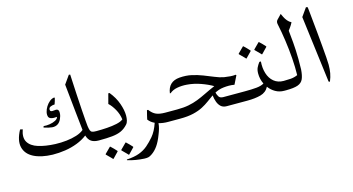

<svg xmlns="http://www.w3.org/2000/svg" viewBox="-99 -1131 3359 1827"><g transform="rotate(-15 1580.0 -218.0)"><path d="M758 0Q712 0 684.5 -18Q657 -36 644 -79Q600 -45 543 -23Q486 -1 423 8.5Q360 18 299 17Q186 14 114 -23Q42 -60 25 -129Q8 -198 60 -295L85 -290Q58 -214 86 -167.5Q114 -121 183.5 -99.5Q253 -78 349 -74Q405 -72 459.5 -78Q514 -84 559.5 -98.5Q605 -113 633 -137Q626 -195 614 -314Q602 -433 585 -596L643 -678L656 -676Q667 -452 676 -321.5Q685 -191 689 -159Q693 -131 698.5 -116.5Q704 -102 717 -97Q730 -92 758 -92Q779 -92 789 -77.5Q799 -63 799 -46Q799 -29 788.5 -14.5Q778 0 758 0ZM416 -248Q392 -233 360 -236Q328 -239 280 -255L285 -268Q312 -265 344.5 -270Q377 -275 402 -288Q427 -301 430 -320Q417 -318 399.5 -318.5Q382 -319 368 -324.5Q354 -330 349 -341Q341 -362 347 -389Q353 -416 369 -441.5Q385 -467 406.5 -484.5Q428 -502 452 -505L457 -500Q450 -469 439 -440Q420 -440 400 -432Q380 -424 380 -404Q380 -392 389.5 -387.5Q399 -383 427 -387Q469 -394 466 -347Q465 -320 451.5 -291Q438 -262 416 -248Z M972 -410Q1022 -349 1045.5 -282Q1069 -215 1069 -162Q1069 -137 1064 -114.5Q1059 -92 1045 -77Q1015 -44 979 -27.5Q943 -11 890.5 -5.5Q838 0 758 0Q731 0 710 -14.5Q689 -29 689 -45Q688 -63 709.5 -77.5Q731 -92 758 -92Q810 -92 863 -95.5Q916 -99 959.5 -108.5Q1003 -118 1025 -136Q1018 -190 991 -237.5Q964 -285 934 -312L960 -410ZM997 205Q996 203 985 192Q974 181 961 168Q948 155 940 147V142L997 85H1001Q1015 98 1030 113Q1045 128 1057 142V147L1001 205ZM843 205Q842 203 831 192Q820 181 807 168Q794 155 786 147V142L843 85H847Q861 98 876 113Q891 128 903 142V147L847 205Z M1131 279Q1090 277 1048.5 270Q1007 263 967 251L968 244Q1042 240 1091.5 221.5Q1141 203 1177.5 171.5Q1214 140 1248 100Q1288 53 1314 -25Q1296 -33 1280.5 -45Q1265 -57 1253 -73Q1257 -91 1262 -112.5Q1267 -134 1274 -160H1285Q1314 -121 1347.5 -106.5Q1381 -92 1437 -92Q1459 -92 1468 -79Q1477 -66 1477 -46Q1477 -27 1468 -13.5Q1459 0 1437 0Q1414 0 1392 -3Q1370 -6 1348 -12Q1346 15 1338.5 41Q1331 67 1320 94Q1296 158 1268 197.5Q1240 237 1205 260Q1186 273 1171 276.5Q1156 280 1131 279Z M2018 0Q1982 0 1961 -19Q1940 -38 1929 -68Q1918 -98 1914 -134Q1884 -113 1853 -90Q1822 -67 1783 -46.5Q1744 -26 1689.5 -13Q1635 0 1557 0H1437Q1402 0 1384.5 -14.5Q1367 -29 1367 -45Q1366 -63 1384 -77.5Q1402 -92 1437 -92H1553Q1618 -92 1667 -101.5Q1716 -111 1759.5 -128Q1803 -145 1848.5 -167.5Q1894 -190 1952 -215Q1903 -244 1836.5 -267.5Q1770 -291 1703 -296Q1652 -300 1607.5 -291.5Q1563 -283 1534 -258H1526Q1541 -370 1653 -379Q1718 -384 1773 -371.5Q1828 -359 1877 -340Q1928 -321 1974.5 -301Q2021 -281 2065 -273Q2097 -268 2124.5 -266Q2152 -264 2177 -267L2182 -261L2141 -178Q2113 -183 2086.5 -183Q2060 -183 2034 -180Q2008 -177 1987 -170Q1966 -163 1947 -153Q1952 -131 1964 -111.5Q1976 -92 2008 -92H2218Q2239 -92 2249.5 -77Q2260 -62 2259 -45Q2259 -28 2248.5 -14Q2238 0 2218 0Z M2386 -222Q2386 -257 2397 -280Q2408 -303 2426 -327H2441Q2436 -263 2452.5 -209.5Q2469 -156 2507.5 -124Q2546 -92 2604 -92H2609Q2625 -92 2634 -79.5Q2643 -67 2643 -52V-42Q2643 -26 2634.5 -13Q2626 0 2609 0H2584Q2537 0 2498.5 -22Q2460 -44 2434 -80Q2408 -30 2352.5 -15Q2297 0 2219 0Q2184 0 2166.5 -14.5Q2149 -29 2149 -46Q2148 -63 2166 -77.5Q2184 -92 2219 -92Q2288 -92 2335 -96.5Q2382 -101 2410 -118Q2386 -168 2386 -222ZM2467 -390Q2466 -392 2455 -403Q2444 -414 2431 -427Q2418 -440 2410 -448V-453L2467 -510H2471Q2485 -497 2500 -482Q2515 -467 2527 -453V-448L2471 -390ZM2313 -390Q2312 -392 2301 -403Q2290 -414 2277 -427Q2264 -440 2256 -448V-453L2313 -510H2317Q2331 -497 2346 -482Q2361 -467 2373 -453V-448L2317 -390Z M2819 -612Q2806 -586 2794 -570Q2782 -554 2773 -541Q2773 -530 2779 -479Q2785 -428 2789.5 -345Q2794 -262 2791 -155Q2787 -96 2772 -62Q2757 -28 2718 -14Q2679 0 2602 0Q2568 0 2550.5 -14.5Q2533 -29 2533 -47Q2533 -64 2550.5 -78Q2568 -92 2602 -92Q2637 -92 2672 -94.5Q2707 -97 2741 -112Q2743 -191 2736.5 -279Q2730 -367 2717.5 -455.5Q2705 -544 2688 -624Q2681 -652 2695 -668Q2709 -684 2740 -715Q2746 -702 2756 -681.5Q2766 -661 2781.5 -642Q2797 -623 2819 -612Z M3005 -710Q3007 -690 3010.5 -659Q3014 -628 3018 -583Q3025 -516 3031.5 -446Q3038 -376 3043.5 -313Q3049 -250 3052.5 -202Q3056 -154 3056 -131Q3056 -86 3049.5 -49Q3043 -12 3026 29L3014 25L2931 -633L2989 -715Z"/></g></svg>

Font: Bona Nova
Style: Regular
Weight: 400
Designer: Mateusz Machalski
Foundry: Capitalics
Version: Version 4.001; ttfautohint (v1.8.3)